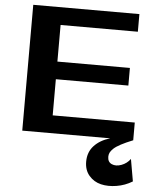

<svg xmlns="http://www.w3.org/2000/svg" viewBox="-67 -833 968 1181"><g transform="rotate(5 417.5 -242.5)"><path d="M771 115.2 794.9 252Q749.5 279.8 697 288.3Q644.5 296.9 600.6 286.4Q556.6 275.9 527.3 241.9Q498 208 498 155.8Q498 96.7 534.4 57.4Q570.8 18.1 632.8 0H89.8V-776.9H745.1V-668H268.1V-441.9H715.8V-333H268.1V-109.9H774.9V0H773.9Q730 17.6 700.7 33.2Q671.4 48.8 656.7 62.7Q642.1 76.7 636.5 88.4Q630.9 100.1 630.9 113.8Q630.9 146.5 656.7 157.7Q682.6 168.9 716.3 156.5Q750 144 771 115.2Z"/></g></svg>

Font: Sporting Grotesque
Style: Bold
Weight: 700
Designer: Lucas LE BIHAN
Foundry: Lucas LE BIHAN
Version: Version 2.002;PS 2.2;hotconv 1.0.88;makeotf.lib2.5.647800